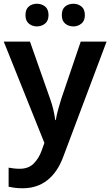

<svg xmlns="http://www.w3.org/2000/svg" viewBox="-20 -765 589 1025"><path d="M0 -543H140L248 -236Q258 -208 264.5 -180.5Q271 -153 275 -124H278Q282 -150 290 -179Q298 -208 307 -237L411 -543H549L318 71Q288 153 233.5 196.5Q179 240 101 240Q76 240 58 237.5Q40 235 26 232V130Q37 132 52.5 134Q68 136 85 136Q132 136 159.5 108.5Q187 81 202 40L217 -2ZM116 -684Q116 -716 134 -730.5Q152 -745 177 -745Q202 -745 220.5 -730.5Q239 -716 239 -684Q239 -654 220.5 -639Q202 -624 177 -624Q152 -624 134 -639Q116 -654 116 -684ZM310 -684Q310 -716 328 -730.5Q346 -745 372 -745Q396 -745 414.5 -730.5Q433 -716 433 -684Q433 -654 414.5 -639Q396 -624 372 -624Q346 -624 328 -639Q310 -654 310 -684Z"/></svg>

Font: Noto Sans Sora Sompeng Semi
Style: Bold
Weight: 700
Designer: Monotype Design Team. David Williams.
Foundry: Monotype Imaging Inc.
Version: Version 2.101; ttfautohint (v1.8.4.7-5d5b)